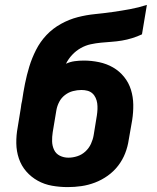

<svg xmlns="http://www.w3.org/2000/svg" viewBox="-20 -755 640 783"><path d="M256 8Q224 8 192.5 2.5Q161 -3 134 -18Q107 -33 87 -56Q67 -79 57 -108.5Q47 -138 46.5 -170.5Q46 -203 52 -235L65 -315Q66 -323 67 -330Q68 -337 70 -344Q75 -379 82 -414Q89 -449 99.5 -483.5Q110 -518 127 -551.5Q144 -585 169.5 -612Q195 -639 228.5 -657.5Q262 -676 297 -685Q332 -694 367.5 -697.5Q403 -701 438.5 -706Q474 -711 509.5 -717.5Q545 -724 579 -735L559 -615Q540 -606 519 -599.5Q498 -593 477 -589.5Q456 -586 434.5 -584.5Q413 -583 392 -581Q371 -579 350 -574.5Q329 -570 309.5 -559Q290 -548 274.5 -531.5Q259 -515 249 -495Q266 -503 284.5 -505.5Q303 -508 322 -508Q353 -508 384 -501.5Q415 -495 441 -480Q467 -465 486 -441.5Q505 -418 514 -389Q523 -360 523.5 -328.5Q524 -297 519 -265L505 -185Q501 -157 490.5 -130Q480 -103 462 -79.5Q444 -56 419.5 -38.5Q395 -21 367.5 -10.5Q340 0 312 4Q284 8 256 8ZM259 -112Q277 -112 295.5 -118Q314 -124 328.5 -137.5Q343 -151 351 -168.5Q359 -186 362 -204L375 -284Q377 -297 377.5 -309.5Q378 -322 376.5 -333.5Q375 -345 370 -356Q365 -367 356.5 -374.5Q348 -382 336.5 -385Q325 -388 312 -388Q295 -388 277.5 -383.5Q260 -379 245 -367.5Q230 -356 221.5 -339.5Q213 -323 210 -306L195 -216Q192 -197 192.5 -178.5Q193 -160 200.5 -144Q208 -128 224 -120Q240 -112 259 -112Z"/></svg>

Font: Iosevka Curly HvExObl
Style: Regular
Weight: 900
Width: 7
Italic angle: -9°
Monospace: yes
Designer: Belleve Invis
Foundry: Belleve Invis
Version: Version 11.1.0; ttfautohint (v1.8.3)